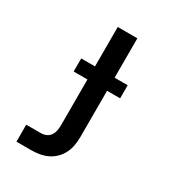

<svg xmlns="http://www.w3.org/2000/svg" viewBox="-178 -623 855 941"><g transform="rotate(30 250.0 -152.5)"><path d="M61 215V119H144Q159 119 173 113Q187 107 195.5 94.5Q204 82 207 67Q210 52 210 37V-223H132V-297H210V-520H321V-297H395V-223H321V37Q321 61 317 85Q313 109 302.5 130.5Q292 152 275 169Q258 186 236.5 196.5Q215 207 191.5 211Q168 215 144 215Z"/></g></svg>

Font: Iosevka Term Curly
Style: Bold
Weight: 700
Designer: Belleve Invis
Foundry: Belleve Invis
Version: Version 32.3.0